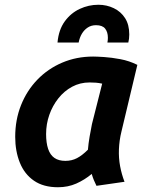

<svg xmlns="http://www.w3.org/2000/svg" viewBox="-20 -774 624 808"><path d="M224 14Q163 14 123 -13.5Q83 -41 63.5 -89.5Q44 -138 44 -198Q44 -270 68.5 -331.5Q93 -393 137.5 -439Q182 -485 242 -510.5Q302 -536 372 -536Q387 -536 418 -534Q449 -532 486.5 -525Q524 -518 558 -501L491 -220Q482 -183 480.5 -146Q479 -109 485.5 -74.5Q492 -40 504 -9L386 8Q380 -4 375 -16Q370 -28 366 -42Q336 -17 301 -1.5Q266 14 224 14ZM255 -97Q282 -97 304 -108.5Q326 -120 350 -144Q352 -169 357 -198.5Q362 -228 367 -252L410 -422Q396 -425 384 -426Q372 -427 357 -427Q317 -427 283.5 -409Q250 -391 225.5 -360Q201 -329 187.5 -290.5Q174 -252 174 -210Q174 -173 182.5 -147.5Q191 -122 209 -109.5Q227 -97 255 -97ZM222 -595Q227 -649 252.5 -684Q278 -719 315.5 -736.5Q353 -754 394 -754Q429 -754 459 -739.5Q489 -725 506.5 -697.5Q524 -670 524 -629Q524 -620 523 -611.5Q522 -603 520 -595H432Q433 -600 433.5 -605Q434 -610 434 -615Q434 -639 422.5 -653.5Q411 -668 384 -668Q364 -668 349 -658Q334 -648 324.5 -632Q315 -616 311 -595Z"/></svg>

Font: Ubuntu Sans
Style: Bold Italic
Weight: 700
Italic angle: -13.5°
Designer: Dalton Maag Ltd
Foundry: Dalton Maag Ltd
Version: Version 1.006